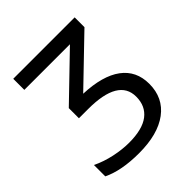

<svg xmlns="http://www.w3.org/2000/svg" viewBox="-199 -843 981 981"><g transform="rotate(-45 292.0 -352.0)"><path d="M253.9 -407.2Q388.7 -401.9 458.7 -350.1Q528.8 -298.3 528.8 -204.1Q528.8 -103 453.1 -46.6Q377.4 9.8 241.2 9.8Q114.7 9.8 35.2 -28.8V-110.8Q84 -87.4 139.2 -75.7Q194.3 -64 242.2 -64Q339.4 -64 387.2 -100.6Q435.1 -137.2 435.1 -205.1Q435.1 -334 216.8 -334H149.9V-407.2L384.8 -633.8H55.2V-713.9H499V-643.1Z"/></g></svg>

Font: Noto Sans Southeast Asian
Style: Regular
Weight: 400
Designer: Monotype Design Team
Foundry: Monotype Imaging Inc.
Version: Version 1.06 uh; ttfautohint (v1.4.1)